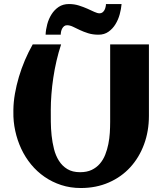

<svg xmlns="http://www.w3.org/2000/svg" viewBox="-20 -925 836 960"><path d="M285.6 -703.1Q272.5 -663.6 262.7 -621.3Q252.9 -579.1 246.6 -536.9Q240.2 -494.6 237.1 -453.6Q233.9 -412.6 233.9 -376Q233.9 -349.1 234.1 -315.7Q234.4 -282.2 238 -247.6Q241.7 -212.9 250 -179.9Q258.3 -147 274.7 -121.1Q291 -95.2 316.7 -79.6Q342.3 -64 380.4 -64Q414.1 -64 438.2 -75.4Q462.4 -86.9 479.2 -106.4Q496.1 -126 506.1 -151.4Q516.1 -176.8 521.7 -204.6Q527.3 -232.4 529.1 -261Q530.8 -289.6 530.8 -315.4V-703.1H724.6V-345.7Q724.6 -269 700.2 -203.1Q675.8 -137.2 631.3 -88.6Q586.9 -40 523.9 -12.5Q460.9 15.1 384.3 15.1Q331.5 15.1 286.1 0.2Q240.7 -14.6 202.9 -40.8Q165 -66.9 135.5 -102.8Q106 -138.7 86.2 -181.2Q66.4 -223.6 56.2 -270.8Q45.9 -317.9 46.9 -366.2V-376Q47.4 -415 54.7 -456.8Q62 -498.5 74.5 -540.5Q86.9 -582.5 104.5 -623.8Q122.1 -665 143.6 -703.1ZM587.9 -904.8Q585.9 -880.4 578.6 -853.5Q571.3 -826.7 557.4 -804Q543.5 -781.2 522.5 -766.4Q501.5 -751.5 472.7 -751.5Q443.8 -751.5 420.7 -758.8Q397.5 -766.1 378.7 -775.1Q359.9 -784.2 344.5 -791.5Q329.1 -798.8 315.4 -798.8Q306.6 -798.8 300.8 -794.2Q294.9 -789.6 291 -782.5Q287.1 -775.4 285.4 -767.1Q283.7 -758.8 283.7 -751.5H208Q209 -776.9 216.3 -804Q223.6 -831.1 237.8 -853.5Q252 -876 273.4 -890.4Q294.9 -904.8 324.7 -904.8Q351.1 -904.8 374.3 -897.5Q397.5 -890.1 416.7 -881.6Q436 -873 451.4 -865.7Q466.8 -858.4 478 -858.4Q486.3 -858.4 492.4 -863Q498.5 -867.7 502.2 -874.5Q505.9 -881.3 507.8 -889.6Q509.8 -897.9 509.8 -904.8Z"/></svg>

Font: Aclonica
Style: Regular
Weight: 400
Version: Version 1.001